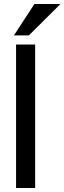

<svg xmlns="http://www.w3.org/2000/svg" viewBox="-20 -948 325 968"><path d="M157.2 -723.6V0H61V-723.6ZM153.3 -927.7H284.7L125.5 -769.5H50.3Z"/></svg>

Font: SolaimanLipi
Style: Bold
Weight: 700
Designer: Solaiman Karim
Foundry: Al Mamun Sumon
Version: Version 2.000